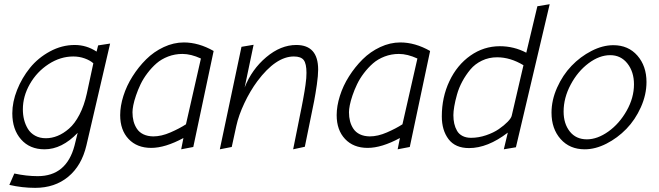

<svg xmlns="http://www.w3.org/2000/svg" viewBox="-20 -717 3166 922"><path d="M508.8 -507.8 451.2 -499 443.8 -469.2Q395.5 -501 338.9 -501Q276.9 -501 219.7 -470Q162.6 -439 123.8 -390.9Q85 -342.8 62 -284.9Q39.1 -227.1 39.1 -172.9Q39.1 -95.2 81.1 -47.6Q123 0 193.8 0Q277.3 0 353 -79.1L337.9 -18.1Q299.3 128.9 161.1 128.9Q106.9 128.9 48.8 116.2L24.9 170.9Q86.4 185.1 148.9 185.1Q243.2 185.1 307.6 131.8Q372.1 78.6 395 -19ZM428.2 -413.1 397 -268.1Q384.3 -210 361.6 -166.5Q338.9 -123 311.5 -99.4Q284.2 -75.7 256.3 -64.5Q228.5 -53.2 200.2 -53.2Q170.9 -53.2 148.7 -65.4Q126.5 -77.6 114 -98.1Q101.6 -118.7 95.7 -142.1Q89.8 -165.5 89.8 -191.9Q89.8 -254.9 123.5 -313.7Q157.2 -372.6 213.6 -409.2Q270 -445.8 332 -445.8Q360.8 -445.8 386.7 -436.5Q412.6 -427.2 428.2 -413.1Z M1005.9 -472.2Q934.1 -513.2 862.8 -513.2Q814 -513.2 766.4 -491Q718.8 -468.8 681.9 -432.1Q645 -395.5 616.5 -350.3Q587.9 -305.2 572.5 -256.3Q557.1 -207.5 557.1 -164.1Q557.1 -92.3 597.4 -49.6Q637.7 -6.8 706.1 -6.8Q772.9 -6.8 860.8 -54.2L850.1 0L908.2 -11.2ZM715.8 -62Q688.5 -62.5 668.7 -72Q648.9 -81.5 637.7 -98.4Q626.5 -115.2 621.3 -135Q616.2 -154.8 616.2 -178.2Q616.2 -191.4 620.1 -211.7Q624 -231.9 633.1 -258.5Q642.1 -285.2 655 -312.3Q668 -339.4 688 -365.7Q708 -392.1 731.4 -412.6Q754.9 -433.1 787.4 -445.6Q819.8 -458 856 -458Q897 -458 944.8 -436L873 -120.1Q842.3 -100.1 798.6 -81.1Q754.9 -62 715.8 -62Z M1197.8 -502 1139.6 -492.2 1035.6 0 1092.8 -11.2 1114.7 -111.8Q1126 -163.6 1153.6 -221.9Q1181.2 -280.3 1215.8 -327.1Q1304.7 -445.8 1391.1 -445.8Q1425.3 -445.8 1438.5 -428.5Q1451.7 -411.1 1451.7 -367.2Q1451.7 -355 1450.7 -341.1Q1449.7 -327.1 1447 -309.1Q1444.3 -291 1442.1 -277.1Q1439.9 -263.2 1435.3 -238.5Q1430.7 -213.9 1428 -200.4Q1425.3 -187 1419.2 -157Q1413.1 -127 1410.6 -113.8L1387.7 0L1443.8 -12.2L1464.8 -115.2Q1481.9 -197.3 1488.5 -231.7Q1495.1 -266.1 1501.5 -310.3Q1507.8 -354.5 1507.8 -382.8Q1507.8 -501 1402.8 -501Q1328.1 -501 1258.5 -442.4Q1189 -383.8 1154.8 -296.9Z M2045.4 -472.2Q1973.6 -513.2 1902.3 -513.2Q1853.5 -513.2 1805.9 -491Q1758.3 -468.8 1721.4 -432.1Q1684.6 -395.5 1656 -350.3Q1627.4 -305.2 1612.1 -256.3Q1596.7 -207.5 1596.7 -164.1Q1596.7 -92.3 1637 -49.6Q1677.2 -6.8 1745.6 -6.8Q1812.5 -6.8 1900.4 -54.2L1889.6 0L1947.8 -11.2ZM1755.4 -62Q1728 -62.5 1708.3 -72Q1688.5 -81.5 1677.2 -98.4Q1666 -115.2 1660.9 -135Q1655.8 -154.8 1655.8 -178.2Q1655.8 -191.4 1659.7 -211.7Q1663.6 -231.9 1672.6 -258.5Q1681.6 -285.2 1694.6 -312.3Q1707.5 -339.4 1727.5 -365.7Q1747.6 -392.1 1771 -412.6Q1794.4 -433.1 1826.9 -445.6Q1859.4 -458 1895.5 -458Q1936.5 -458 1984.4 -436L1912.6 -120.1Q1881.8 -100.1 1838.1 -81.1Q1794.4 -62 1755.4 -62Z M2560.5 -687 2507.3 -463.9Q2447.8 -495.1 2380.4 -495.1Q2303.2 -495.1 2239 -450Q2174.8 -404.8 2138.2 -327.4Q2101.6 -250 2101.6 -158.2Q2101.6 -91.3 2134 -48.6Q2166.5 -5.9 2232.4 -5.9Q2321.8 -5.9 2418.5 -80.1L2399.4 0L2457.5 -9.8L2619.6 -696.8ZM2437.5 -162.1Q2435.1 -149.9 2418 -132.3Q2400.9 -114.7 2375.5 -97.2Q2350.1 -79.6 2314 -67.4Q2277.8 -55.2 2242.2 -55.2Q2218.3 -55.2 2200.9 -64.2Q2183.6 -73.2 2174.6 -89.1Q2165.5 -105 2161.4 -123.3Q2157.2 -141.6 2157.2 -164.1Q2157.2 -181.2 2161.4 -206.1Q2165.5 -231 2174.6 -263.2Q2183.6 -295.4 2200.2 -326.2Q2216.8 -356.9 2238.8 -383.3Q2260.7 -409.7 2294.2 -425.8Q2327.6 -441.9 2367.2 -441.9Q2430.7 -441.9 2493.7 -403.8Z M2788.1 0Q2838.9 0 2892.1 -27.1Q2945.3 -54.2 2987.8 -97.9Q3030.3 -141.6 3057.4 -201.9Q3084.5 -262.2 3084.5 -323.2Q3084.5 -399.9 3040.8 -450Q2997.1 -500 2925.3 -500Q2874 -500 2820.3 -472.4Q2766.6 -444.8 2724.4 -400.6Q2682.1 -356.4 2655.3 -296.4Q2628.4 -236.3 2628.4 -175.8Q2628.4 -98.6 2672.1 -49.3Q2715.8 0 2788.1 0ZM2910.2 -452.1Q2961.4 -452.1 2992.9 -412.1Q3024.4 -372.1 3024.4 -312Q3024.4 -247.6 2989.3 -185.3Q2954.1 -123 2901.4 -85.4Q2848.6 -47.9 2798.3 -47.9Q2746.1 -47.9 2716.3 -85.4Q2686.5 -123 2686.5 -181.2Q2686.5 -247.1 2720.5 -310.8Q2754.4 -374.5 2806.4 -413.3Q2858.4 -452.1 2910.2 -452.1Z"/></svg>

Font: Comic Neue Angular
Style: Italic
Weight: 400
Italic angle: -12°
Designer: Craig Rozynski
Foundry: Craig Rozynski
Version: Version 2.003